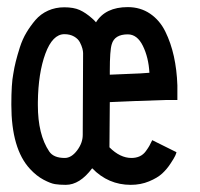

<svg xmlns="http://www.w3.org/2000/svg" viewBox="-20 -517 558 537"><path d="M473.6 -91.3Q472.7 -87.4 470 -81.3Q467.3 -75.2 457 -59.6Q446.8 -43.9 433.6 -31.7Q420.4 -19.5 397 -9.8Q373.5 0 345.7 0Q282.7 0 237.8 -46.4Q203.1 0 164.1 0Q146.5 0 134 -2Q121.6 -3.9 101.8 -14.4Q82 -24.9 64 -44.4Q11.7 -100.6 11.7 -224.1Q11.7 -283.2 17.1 -310.1Q20 -328.6 24.2 -345.2Q28.3 -361.8 35.6 -384.8Q43 -407.7 54 -426Q64.9 -444.3 79.3 -461.2Q93.8 -478 114.5 -487.3Q135.3 -496.6 159.7 -496.6Q186 -496.6 202.9 -489Q219.7 -481.4 237.3 -465.8Q243.2 -460.9 248.5 -454.6Q274.9 -497.1 337.4 -497.1Q372.6 -497.1 399.7 -478.8Q426.8 -460.4 442.4 -428.7Q458 -397 466.3 -359.4Q474.6 -321.8 476.1 -278.3V-237.3H442.9Q350.1 -234.4 287.1 -231.4L286.1 -105Q315.9 -75.2 347.7 -75.2Q360.4 -75.2 370.6 -79.8Q380.9 -84.5 387.9 -94.2Q395 -104 397.9 -109.4Q400.9 -114.7 405.8 -125ZM287.1 -318.4V-308.1Q301.8 -309.1 339.4 -310.3Q377 -311.5 397.9 -313.5Q395.5 -356.4 379.6 -388.7Q363.8 -420.9 337.4 -420.9Q300.3 -420.9 292.5 -393.1Q287.1 -376 287.1 -318.4ZM161.1 -75.2Q179.7 -75.2 195.6 -96.2Q211.4 -117.2 211.4 -139.6L212.4 -368.2Q212.4 -374 210.4 -381.3Q208.5 -388.7 203.6 -398.4Q198.7 -408.2 187.3 -414.8Q175.8 -421.4 160.2 -421.4Q127 -421.4 106.9 -366.9Q86.9 -312.5 85.9 -231.4V-222.7Q85.9 -140.6 117.7 -93.3Q129.9 -75.2 161.1 -75.2Z"/></svg>

Font: FantasqueSansM Nerd Font
Style: Regular
Weight: 400
Monospace: yes
Designer: Jany Belluz
Version: Version 1.8.0 ; ttfautohint (v1.8.2);Nerd Fonts 3.4.0